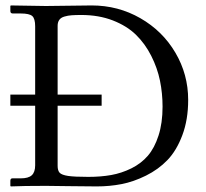

<svg xmlns="http://www.w3.org/2000/svg" viewBox="-20 -666 737 688"><path d="M17.1 -18.1Q17.1 -26.9 24.4 -26.9H54.2Q82 -26.9 94 -38.1Q106 -49.3 106 -73.7V-287.1H17.1V-327.1H106V-571.8Q106 -599.1 95.7 -608.4Q85.4 -617.7 54.2 -617.7H25.9Q17.1 -617.7 17.1 -626.5V-644.5L18.6 -646.5L144.5 -644.5Q176.8 -644.5 226.6 -645.5Q276.4 -646.5 308.6 -646.5Q403.3 -646.5 482.9 -600.8Q562.5 -555.2 608.4 -477.3Q654.3 -399.4 654.3 -308.1Q654.3 -237.3 633.5 -181.9Q612.8 -126.5 580.1 -92.5Q547.4 -58.6 502.9 -36.6Q458.5 -14.6 415.5 -6.3Q372.6 2 326.7 2Q271.5 2 223.9 1Q176.3 0 144.5 0Q63.5 0 18.6 2L17.1 0ZM186.5 -71.8Q186.5 -54.7 193.8 -46.9Q201.2 -39.1 223.9 -35.6Q246.6 -32.2 296.4 -32.2Q341.3 -32.2 378.4 -38.8Q415.5 -45.4 450.7 -62.7Q485.8 -80.1 509.8 -107.9Q533.7 -135.7 548.1 -180.4Q562.5 -225.1 562.5 -283.7Q562.5 -332 553.2 -377.2Q543.9 -422.4 522 -465.8Q500 -509.3 467.3 -541.3Q434.6 -573.2 384.3 -592.8Q334 -612.3 271.5 -612.3Q250 -612.3 236.8 -611.3Q223.6 -610.4 210.9 -606.7Q198.2 -603 192.4 -594.7Q186.5 -586.4 186.5 -573.7V-327.1H344.2V-287.1H186.5Z"/></svg>

Font: Libertinage
Style: l
Weight: 400
Designer: OSP
Foundry: OSP
Version: Version 1.0; 2008; OFL relea